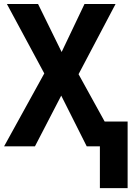

<svg xmlns="http://www.w3.org/2000/svg" viewBox="-20 -734 677 963"><path d="M481 209.5V0H415L287.1 -254.4L155.3 0H0.5L202.1 -365.7L14.6 -713.9H170.9L289.1 -473.1L403.8 -713.9H559.6L374 -361.8L504.9 -124.5H620.1V209.5Z"/></svg>

Font: Open Sans SemiCondensed
Style: Bold
Weight: 700
Width: 4
Designer: Monotype Design Team
Foundry: Monotype Imaging Inc.
Version: Version 3.003